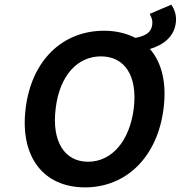

<svg xmlns="http://www.w3.org/2000/svg" viewBox="-20 -799 782 831"><path d="M221 -330C238 -472 315 -555 417 -555C519 -555 576 -472 559 -330C541 -187 463 -99 361 -99C259 -99 203 -187 221 -330ZM630 -734C637 -722 641 -709 639 -693C635 -660 613 -644 566 -635C529 -654 483 -666 431 -666C252 -666 117 -540 91 -330C65 -119 169 12 348 12C526 12 662 -119 688 -330C702 -441 680 -528 629 -587C689 -605 734 -641 741 -701C745 -731 736 -757 723 -776L722 -779L628 -739Z"/></svg>

Font: Falling Sky
Style: MedObl
Weight: 500
Designer: Paul D. Hunt
Foundry: Adobe Systems Incorporated
Version: Version 1.02